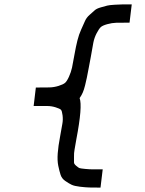

<svg xmlns="http://www.w3.org/2000/svg" viewBox="-20 -770 658 873"><path d="M437 83Q404 83 386.5 82.5Q369 82 343.5 79Q318 76 305.5 70Q293 64 277 53Q261 42 255.5 25Q250 8 245 -16Q240 -40 242.5 -73Q245 -106 253 -148Q260 -189 263.5 -207Q267 -225 264.5 -245.5Q262 -266 257 -271Q252 -276 233 -282Q214 -288 194.5 -288Q175 -288 133 -288L143 -372Q183 -372 204.5 -372.5Q226 -373 246.5 -379.5Q267 -386 275.5 -393Q284 -400 293.5 -421Q303 -442 307.5 -462.5Q312 -483 319 -524Q325 -558 332 -586Q339 -614 349 -635.5Q359 -657 366 -673.5Q373 -690 387.5 -702.5Q402 -715 410.5 -723Q419 -731 438.5 -736.5Q458 -742 467.5 -744.5Q477 -747 502 -748.5Q527 -750 538 -750Q549 -750 579 -750L569 -667Q528 -667 508.5 -666.5Q489 -666 467.5 -660Q446 -654 438 -646.5Q430 -639 419.5 -619Q409 -599 404.5 -576.5Q400 -554 393 -512Q390 -496 384 -464Q378 -432 375 -417.5Q372 -403 367 -382.5Q362 -362 356 -348.5Q350 -335 342 -324Q356 -287 327 -136Q322 -106 319 -90Q316 -74 316.5 -56.5Q317 -39 316.5 -32Q316 -25 326 -16.5Q336 -8 340.5 -6Q345 -4 366.5 -2Q388 0 400 0Q412 0 447 0Z"/></svg>

Font: Hermit LightItalic
Style: Regular
Weight: 300
Italic angle: -10°
Designer: Pablo Caro
Version: Version 2.000;PS 002.000;hotconv 1.0.88;makeotf.lib2.5.64775